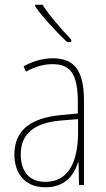

<svg xmlns="http://www.w3.org/2000/svg" viewBox="-20 -835 450 814"><path d="M160 -815H129V-808C163 -759 222 -697 264 -657H282V-667C241 -711 193 -764 160 -815ZM203 -588C162 -588 118 -575 80 -554L90 -531C133 -555 170 -563 203 -563C278 -563 310 -522 310 -402V-354L237 -347C113 -335 41 -285 41 -180C41 -104 82 -41 172 -41C258 -41 294 -94 311 -147H313L315 -51H336V-407C336 -537 295 -588 203 -588ZM237 -324 311 -330V-271C310 -149 271 -64 172 -64C106 -64 68 -106 68 -180C68 -270 127 -314 237 -324Z"/></svg>

Font: Noto Sans Tamil UI Condensed Thin
Style: Regular
Weight: 100
Width: 3
Designer: Jelle Bosma - Monotype Design Team
Foundry: Monotype Imaging Inc.
Version: Version 2.004